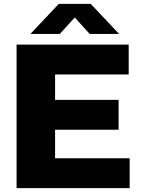

<svg xmlns="http://www.w3.org/2000/svg" viewBox="-20 -970 728 990"><path d="M65.5 0V-740H643.5V-586H264V-455H591.5V-301H264V-154H648.5V0ZM137 -795 283 -950H448L594 -795H442.5L365.5 -880L288.5 -795Z"/></svg>

Font: Encode Sans SmExp XBd
Style: Regular
Weight: 800
Width: 6
Designer: Multiple Designers
Foundry: Impallari Type
Version: Version 3.002; ttfautohint (v1.8.3) -l 8 -r 50 -G 200 -x 14 